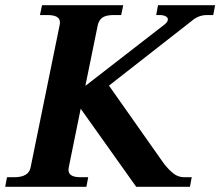

<svg xmlns="http://www.w3.org/2000/svg" viewBox="-43 -720 849 740"><path d="M786 -700 779 -662H755Q723 -662 698 -641L377 -390L589 -89Q608 -65 626 -51Q644 -37 667 -37H696L689 0H482L268 -301L222 -75Q221 -71 221 -65Q221 -37 267 -37H297L290 0H-23L-16 -37H12Q68 -37 75 -75L187 -624Q188 -628 188 -634Q188 -662 140 -662H111L119 -700H432L424 -662H395Q367 -662 353 -653Q339 -644 334 -624L286 -389L593 -627Q604 -637 604 -645Q604 -653 595 -657.5Q586 -662 573 -662H559L566 -700Z"/></svg>

Font: Taviraj SemiBold
Style: Italic
Weight: 600
Italic angle: -12°
Designer: Katatrad Team
Foundry: CadsonDemak
Version: Version 1.001